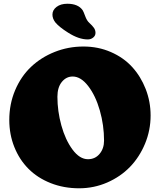

<svg xmlns="http://www.w3.org/2000/svg" viewBox="-20 -972 849 1019"><path d="M341.3 -798.8Q293.9 -828.6 273.4 -853.5Q258.3 -873.5 258.3 -894.5Q258.3 -918.9 280.3 -935.5Q302.2 -952.1 337.4 -952.1Q394.5 -952.1 418.5 -918Q422.9 -911.6 431.9 -887Q440.9 -862.3 453.6 -851.1Q470.7 -835.4 478.8 -823.7Q486.8 -812 486.8 -797.4Q486.8 -782.7 474.6 -772.7Q462.4 -762.7 445.8 -762.7Q397.9 -762.7 341.3 -798.8ZM29.3 -335.4Q29.3 -419.9 60.3 -493.2Q91.3 -566.4 144.5 -616.9Q197.8 -667.5 270 -696.3Q342.3 -725.1 422.9 -725.1Q501 -725.1 568.4 -695.8Q635.7 -666.5 681.4 -616.5Q727.1 -566.4 753.2 -499.5Q779.3 -432.6 779.3 -358.9Q779.3 -280.8 749.8 -209.5Q720.2 -138.2 669.9 -86.2Q619.6 -34.2 549.1 -3.4Q478.5 27.3 399.9 27.3Q318.4 27.3 248.8 -0.2Q179.2 -27.8 131.1 -76.2Q83 -124.5 56.2 -191.4Q29.3 -258.3 29.3 -335.4ZM446.8 -127Q484.9 -127 508.5 -155.3Q532.2 -183.6 532.2 -225.6Q532.2 -307.1 509.8 -385.7Q487.3 -464.4 448.2 -515.1Q409.2 -565.9 365.7 -565.9Q331.5 -565.9 308.1 -537.1Q284.7 -508.3 284.7 -458.5Q284.7 -382.3 305.7 -306.2Q326.7 -230 364.7 -178.5Q402.8 -127 446.8 -127Z"/></svg>

Font: Cooper* Black
Style: Regular
Weight: 900
Designer: Owen Earl
Foundry: indestructible type*
Version: Version 0.001